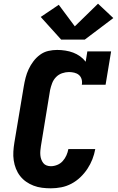

<svg xmlns="http://www.w3.org/2000/svg" viewBox="-20 -1014 640 1042"><path d="M256 8Q232 8 208 5Q184 2 162 -6.5Q140 -15 121.5 -28Q103 -41 89 -59Q75 -77 66.5 -98.5Q58 -120 54.5 -143.5Q51 -167 52.5 -191.5Q54 -216 58 -240L109 -545Q113 -569 119 -592.5Q125 -616 135.5 -638.5Q146 -661 161.5 -681.5Q177 -702 197.5 -717Q218 -732 242 -737.5Q266 -743 290 -743Q312 -743 334.5 -739.5Q357 -736 377 -728.5Q397 -721 414.5 -708.5Q432 -696 445 -679L454 -735H583L553 -554H424Q427 -569 423 -583.5Q419 -598 408.5 -607Q398 -616 383.5 -619.5Q369 -623 354 -623Q336 -623 317 -616.5Q298 -610 284 -595.5Q270 -581 263 -562.5Q256 -544 252 -526L202 -221Q200 -208 199 -196Q198 -184 199 -172Q200 -160 204 -149Q208 -138 215 -129Q222 -120 233 -116Q244 -112 256 -112Q273 -112 290.5 -119Q308 -126 320.5 -140Q333 -154 340.5 -171Q348 -188 351 -205H497Q492 -177 481.5 -150Q471 -123 454.5 -98Q438 -73 416 -52Q394 -31 367.5 -17Q341 -3 312.5 2.5Q284 8 256 8ZM440 -799H312L201 -922L299 -988L386 -871L512 -994L595 -916Z"/></svg>

Font: Iosevka Curly Slab HvExObl
Style: Regular
Weight: 900
Width: 7
Italic angle: -9°
Monospace: yes
Designer: Belleve Invis
Foundry: Belleve Invis
Version: Version 11.1.0; ttfautohint (v1.8.3)